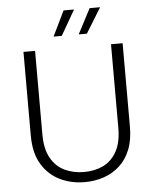

<svg xmlns="http://www.w3.org/2000/svg" viewBox="-60 -948 809 1005"><g transform="rotate(-5 344.5 -445.5)"><path d="M367 -898 291 -766H248L312 -898ZM504 -898 423 -766H380L449 -898ZM84 -700H145V-260Q145 -184 172 -136.5Q199 -89 244.5 -67.5Q290 -46 346 -46Q402 -46 446.5 -67.5Q491 -89 517.5 -136.5Q544 -184 544 -260V-700H605V-261Q605 -191 584.5 -140.5Q564 -90 528 -57.5Q492 -25 445 -9Q398 7 345 7Q274 7 215 -21.5Q156 -50 120 -109Q84 -168 84 -261Z"/></g></svg>

Font: Albert Sans Light
Style: Regular
Weight: 300
Designer: Andreas Rasmussen
Foundry: a.Foundry
Version: Version 1.025